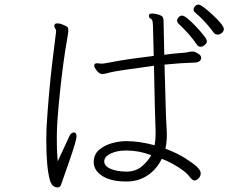

<svg xmlns="http://www.w3.org/2000/svg" viewBox="-20 -805 1040 838"><path d="M914 -661Q876 -713 830 -752Q825 -756 825 -763.5Q825 -771 831.5 -778Q838 -785 846 -785Q854 -785 871.5 -771.5Q889 -758 909 -739.5Q929 -721 943 -704Q957 -687 957 -678Q957 -669 948.5 -661.5Q940 -654 930 -654Q920 -654 914 -661ZM404 -529 425 -527Q432 -527 484 -537Q536 -547 651 -561Q649 -620 648.5 -661Q648 -702 646 -711.5Q644 -721 637 -724Q630 -727 630 -736.5Q630 -746 643.5 -746Q657 -746 672.5 -741Q688 -736 691 -729Q694 -722 694 -711Q694 -700 695 -661Q696 -622 697 -566Q742 -572 767 -573.5Q792 -575 800.5 -577.5Q809 -580 818 -580H823Q832 -579 845 -571Q858 -563 858 -553Q858 -543 850 -537.5Q842 -532 831 -532Q765 -530 698 -523Q700 -468 702 -383Q704 -298 706 -266Q708 -234 708 -228V-214Q708 -183 702 -156Q753 -137 789 -114Q825 -91 840.5 -76Q856 -61 856 -48.5Q856 -36 846.5 -26.5Q837 -17 828.5 -17Q820 -17 806 -35.5Q792 -54 757 -76Q722 -98 686 -112Q665 -68 627 -41.5Q589 -15 541 -13H528Q464 -13 426.5 -37Q389 -61 389 -98V-99Q390 -132 413 -151.5Q436 -171 468.5 -180Q501 -189 527 -189H534Q588 -189 655 -171Q659 -195 659 -220V-235Q656 -311 652 -518Q480 -495 459 -488.5Q438 -482 426 -482Q414 -482 402.5 -496.5Q391 -511 391 -518Q391 -529 404 -529ZM840 -609Q812 -652 758 -703Q753 -708 753 -715Q753 -722 759.5 -729.5Q766 -737 774.5 -737Q783 -737 800.5 -722.5Q818 -708 837 -687.5Q856 -667 869.5 -650Q883 -633 883 -625Q883 -617 874 -609Q865 -601 855.5 -601Q846 -601 840 -609ZM182 -195 183 -246Q192 -396 208 -530.5Q224 -665 225 -669V-670Q225 -675 221 -680.5Q217 -686 217 -693L218 -697Q220 -703 231 -703Q242 -703 258 -696Q274 -689 276 -685Q278 -681 278 -675V-666Q278 -662 273 -634Q256 -539 242 -405.5Q228 -272 228 -212Q228 -152 229.5 -133.5Q231 -115 232 -101Q244 -127 259 -159Q274 -191 282 -209Q290 -227 303 -227Q314 -227 314 -209.5Q314 -192 281.5 -99Q249 -6 248 -3Q244 13 231 13Q208 13 198 -18Q182 -74 182 -195ZM640 -128Q586 -148 533 -148H529Q490 -148 462.5 -134.5Q435 -121 435 -100.5Q435 -80 463 -68Q491 -56 532 -56Q573 -56 600.5 -80Q628 -104 640 -128Z"/></svg>

Font: LXGW WenKai Light
Style: Regular
Weight: 300
Designer: LXGW / Fontworks Inc.
Foundry: LXGW / Fontworks Inc.
Version: Version 1.501; October 10, 2024